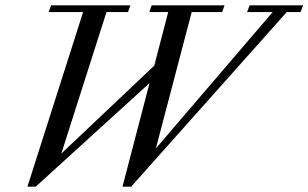

<svg xmlns="http://www.w3.org/2000/svg" viewBox="-20 -683 1147 714"><path d="M82 11.2 289.1 -638.2H161.1L169.9 -663.1H464.8L456.1 -638.2H376L208 -111.8L553.7 -439L605.5 -638.2H535.2L543.9 -663.1H814.9L806.2 -638.2H692.9L559.6 -130.9L994.1 -638.2H898.9L908.2 -663.1H1106.9L1097.7 -638.2H1046.4L467.8 11.2H435.5L536.1 -374L112.8 11.2Z"/></svg>

Font: Elstob 14pt
Style: Italic
Weight: 400
Italic angle: -20°
Designer: Peter S. Baker
Version: Version 1.015